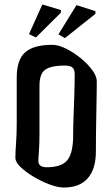

<svg xmlns="http://www.w3.org/2000/svg" viewBox="-20 -849 495 861"><path d="M266 -8Q240 -8 203.5 -21.5Q167 -35 131.5 -56Q96 -77 72.5 -99.5Q49 -122 49 -141Q49 -167 52 -207.5Q55 -248 55 -293V-501Q55 -582 93.5 -615Q132 -648 214 -648Q242 -648 276 -631Q310 -614 341.5 -588.5Q373 -563 393.5 -535Q414 -507 414 -485Q414 -466 413.5 -428.5Q413 -391 412 -344.5Q411 -298 410.5 -252Q410 -206 410 -170Q410 -91 373.5 -49.5Q337 -8 266 -8ZM189 -99Q258 -99 283 -132Q308 -165 308 -241Q308 -255 308.5 -283Q309 -311 310.5 -345.5Q312 -380 313 -414.5Q314 -449 314.5 -476Q315 -503 315 -516Q315 -537 305 -546Q295 -555 271 -555Q224 -555 199 -545Q174 -535 165.5 -515Q157 -495 157 -463V-250Q157 -202 154.5 -171Q152 -140 152 -128Q152 -99 189 -99ZM253 -792 141 -681 110 -696 170 -829 253 -804ZM408 -787 271 -678 242 -695 323 -826 408 -799Z"/></svg>

Font: Jaini Purva
Style: Regular
Weight: 400
Designer: Maithili Shingre, Girish Dalvi (Devanagari), Taresh Vohra (Latin)
Foundry: Ek Type
Version: Version 2.000; ttfautohint (v1.8.4.7-5d5b)